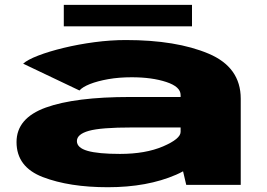

<svg xmlns="http://www.w3.org/2000/svg" viewBox="-20 -755 1092 784"><path d="M740.5 0 727.5 -55.5Q714 -48 699 -41.5Q581.5 9.5 420.5 9.5Q263 9.5 155.2 -31.8Q47.5 -73 47.5 -175Q47.5 -272.5 167 -315.8Q286.5 -359 511.5 -359H717.5V-367Q717.5 -401 659 -420.2Q600.5 -439.5 517.5 -439.5Q466 -439.5 422 -431.8Q378 -424 347.2 -411.8Q316.5 -399.5 304.5 -385.5L74.5 -495Q92 -511 136 -528Q180 -545 240 -559.5Q300 -574 366 -582.8Q432 -591.5 494 -591.5Q700 -591.5 831.5 -536Q963 -480.5 963 -352V0ZM717.5 -216.5V-234.5H518Q392 -234.5 343 -220.8Q294 -207 294 -179Q294 -151.5 337.5 -139Q381 -126.5 470 -126.5Q574 -126.5 645.8 -157.2Q717.5 -188 717.5 -216.5ZM240.5 -647.5V-735H764V-647.5Z"/></svg>

Font: Anybody UltraExpanded ExtraBold
Style: Regular
Weight: 800
Width: 9
Designer: Tyler Finck
Foundry: Etcetera Type Company
Version: Version 1.010; ttfautohint (v1.8.3) -l 8 -r 50 -G 200 -x 14 